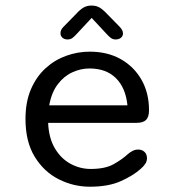

<svg xmlns="http://www.w3.org/2000/svg" viewBox="-20 -678 659 708"><path d="M311.5 10.5Q251 10.5 196.5 -17Q142 -44.5 108 -100Q74 -155.5 74 -239Q74 -302.5 94.2 -349.2Q114.5 -396 148.5 -426.8Q182.5 -457.5 224.8 -472.5Q267 -487.5 311 -487.5Q376.5 -487.5 425.5 -459.8Q474.5 -432 502 -383.5Q529.5 -335 529.5 -271.5Q529.5 -247 518.8 -236Q508 -225 483.5 -225H157.5Q160 -168.5 182.5 -130.8Q205 -93 240 -74Q275 -55 314.5 -55Q367.5 -55 398.8 -72.5Q430 -90 450 -108.5Q459 -116.5 468.8 -121.5Q478.5 -126.5 489.5 -126.5Q504 -126.5 513 -117.8Q522 -109 522 -94.5Q522 -83.5 515.8 -74Q509.5 -64.5 499 -55.5Q472 -31 426 -10.2Q380 10.5 311.5 10.5ZM161.5 -289.5H450Q443.5 -354 407.5 -389.8Q371.5 -425.5 310 -425.5Q277.5 -425.5 246.5 -411.2Q215.5 -397 192.8 -367Q170 -337 161.5 -289.5ZM421.5 -579Q433.5 -566.5 433.5 -555Q433.5 -545 426 -538.8Q418.5 -532.5 406.5 -532.5Q396 -532.5 388.5 -538.2Q381 -544 372 -554L318 -612L263.5 -553.5Q254.5 -543.5 247.2 -538Q240 -532.5 229 -532.5Q217.5 -532.5 210.2 -539Q203 -545.5 203 -555.5Q203 -568 214 -579L261 -627Q275 -642.5 287.8 -650Q300.5 -657.5 317.5 -657.5Q335 -657.5 347.5 -650Q360 -642.5 374.5 -627Z"/></svg>

Font: Sono Monospace
Style: Regular
Weight: 400
Designer: Tyler Finck
Foundry: Tyler Finck
Version: Version 2.112